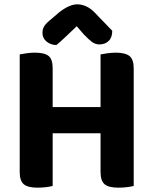

<svg xmlns="http://www.w3.org/2000/svg" viewBox="-20 -859 708 886"><path d="M71 -423H223V-1Q214 2 194 4.5Q174 7 153 7Q108 7 89.5 -9Q71 -25 71 -65ZM223 -231H71V-608Q81 -610 101.5 -613Q122 -616 141 -616Q185 -616 204 -601Q223 -586 223 -544ZM444 -423H597V-1Q587 2 567 4.5Q547 7 526 7Q481 7 462.5 -9Q444 -25 444 -65ZM597 -231H444V-608Q455 -610 475 -613Q495 -616 515 -616Q558 -616 577.5 -600.5Q597 -585 597 -543ZM531 -244H140V-365H531ZM334 -738Q312 -717 288 -694Q264 -671 240 -651Q213 -652 194.5 -667.5Q176 -683 176 -707Q176 -726 185 -739.5Q194 -753 218 -772L254 -803Q301 -839 336 -839Q380 -839 417 -801L498 -717Q498 -686 481.5 -670Q465 -654 438 -654Q420 -654 404.5 -665.5Q389 -677 367 -700Z"/></svg>

Font: Baloo Bhaijaan 2
Style: Bold
Weight: 700
Designer: Sanskriti Dholi, Noopur Datye and Ek Type
Foundry: Ek Type
Version: Version 1.701